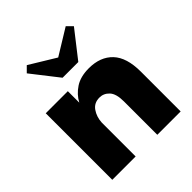

<svg xmlns="http://www.w3.org/2000/svg" viewBox="-195 -833 959 959"><g transform="rotate(-45 284.5 -353.5)"><path d="M364 -236Q364 -290 342.5 -313Q321 -336 291 -336Q253 -336 233 -307Q213 -278 211 -240V0H46V-470H202V-389Q222 -427 260 -452Q298 -477 357 -477Q438 -477 483.5 -429Q529 -381 529 -281V0H364V-236ZM287 -623 424 -707 453 -678 342 -536H231L120 -678L149 -707Z"/></g></svg>

Font: Tilda Sans Black
Style: Regular
Weight: 900
Designer: ParaType Ltd
Foundry: ParaType Ltd
Version: Version 1.009